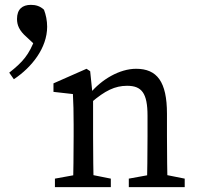

<svg xmlns="http://www.w3.org/2000/svg" viewBox="-20 -770 810 790"><path d="M206 0H436V-35L336 -55H316L206 -35V0ZM280 0H366C364 -45 363 -148 363 -210V-361L351 -477L336 -487L200 -427V-392L280 -383C282 -343 283 -312 283 -257V-210C283 -148 282 -45 280 0ZM510 0H740V-35L640 -55H620L510 -35V0ZM584 0H670C668 -45 667 -146 667 -210V-302C667 -434 626 -487 540 -487C472 -487 397 -443 349 -384H342L355 -348C412 -397 453 -417 503 -417C563 -417 587 -387 587 -294V-210C587 -146 586 -45 584 0ZM174 -660C174 -685 169 -709 161 -730C145 -745 127 -750 107 -750C72 -750 50 -732 50 -692C50 -667 59 -644 89 -618L133 -577L125 -613C100 -545 74 -515 18 -471L37 -444C111 -493 174 -573 174 -660Z"/></svg>

Font: Source Serif Variable
Style: Regular
Weight: 389
Designer: Frank Grießhammer
Foundry: Adobe Systems Incorporated
Version: Version 3.001;hotconv 1.0.111;makeotfexe 2.5.65597